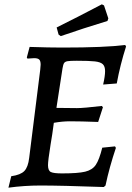

<svg xmlns="http://www.w3.org/2000/svg" viewBox="-20 -858 612 888"><path d="M267 -56Q341 -56 374 -64Q407 -72 423 -95.5Q439 -119 453 -175L512 -181L516 -174Q486 -85 468 0L460 7Q264 0 167 0Q93 0 19 10L32 -43Q75 -49 92.5 -67Q110 -85 115 -128L166 -535Q168 -553 168 -559Q168 -576 161.5 -582.5Q155 -589 138 -589L107 -587L104 -592L117 -641Q207 -638 268 -638Q466 -638 559 -650L563 -643Q536 -559 520 -472L457 -467Q466 -506 466 -529Q466 -551 455.5 -561Q445 -571 419 -574Q393 -577 335 -577Q304 -577 292.5 -575Q281 -573 276.5 -566.5Q272 -560 269 -541L241 -359L336 -358Q367 -358 451 -368L456 -362L434 -294Q351 -297 303 -297Q269 -297 229 -290Q222 -235 214 -190Q202 -115 202 -94Q202 -69 215 -62.5Q228 -56 267 -56ZM261 -691 251 -698 242 -731Q337 -778 451 -838L461 -833L481 -773L477 -761Q365 -727 261 -691Z"/></svg>

Font: Alegreya Medium
Style: Italic
Weight: 500
Italic angle: -7°
Designer: Juan Pablo del Peral
Foundry: Huerta Tipografica
Version: Version 2.008; ttfautohint (v1.8)